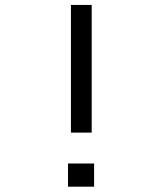

<svg xmlns="http://www.w3.org/2000/svg" viewBox="-20 -716 640 758"><path d="M351.5 -70.5H248.5V21H351.5ZM260 -192.5H342V-696.5H260Z"/></svg>

Font: Kode
Style: Regular
Weight: 400
Monospace: yes
Designer: Isa Ozler
Foundry: Kadena LLC
Version: Version 1.000;gftools[0.9.28]